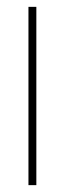

<svg xmlns="http://www.w3.org/2000/svg" viewBox="-20 -540 188 560"><path d="M63 0H86V-520H63Z"/></svg>

Font: Aspekta 50
Style: Regular
Weight: 50
Designer: Ivo Dolenc
Version: Version 2.000